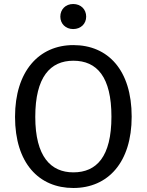

<svg xmlns="http://www.w3.org/2000/svg" viewBox="-20 -926 732 958"><path d="M346 12C519 12 637 -116 637 -344C637 -576 519 -701 346 -701C174 -701 55 -570 55 -343C55 -112 174 12 346 12ZM346 -623C464 -623 536 -542 536 -344C536 -144 462 -66 346 -66C234 -66 156 -144 156 -343C156 -542 231 -623 346 -623ZM281 -843C281 -808 307 -781 345 -781C384 -781 410 -808 410 -843C410 -879 384 -906 345 -906C307 -906 281 -879 281 -843Z"/></svg>

Font: FiraGO Unicode
Style: Regular
Weight: 400
Designer: bBox Type
Foundry: bBox Type GmbH
Version: Version 1.001;PS 001.001;hotconv 1.0.88;makeotf.lib2.5.64775